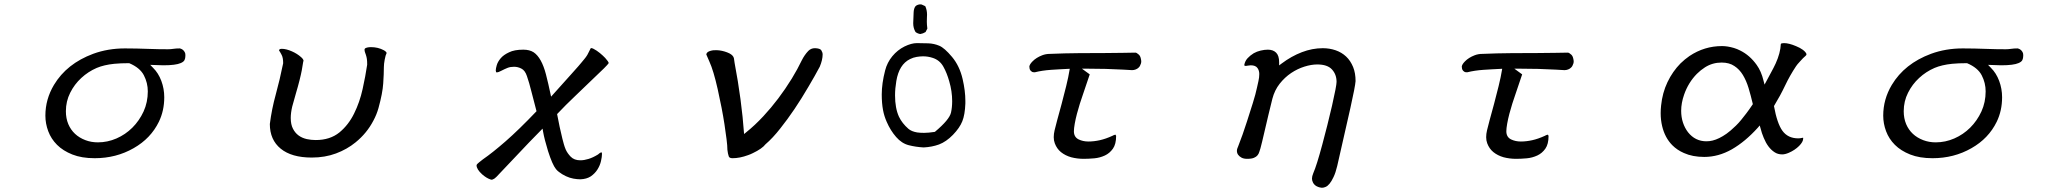

<svg xmlns="http://www.w3.org/2000/svg" viewBox="-20 -697 9540 888"><path d="M674.8 -397Q715.3 -395 735.4 -395Q792.5 -395 815.9 -405.3Q829.6 -411.1 833.5 -419.4Q837.4 -427.7 837.4 -438.5Q837.4 -440.9 837.4 -443.4Q837.4 -451.2 834 -456.5Q827.6 -467.8 816.4 -471.7Q813 -473.1 811.5 -473.1Q794.4 -473.1 782.2 -471.2Q770 -469.2 756.8 -469.2Q712.4 -469.2 673.3 -470.7Q608.9 -473.1 557.6 -473.1Q479 -473.1 411.1 -448.2Q288.6 -402.8 229.5 -304.2Q189.9 -237.8 189.9 -162.1Q189.9 -125.5 203.1 -90.1Q216.3 -54.7 243.9 -27.1Q271.5 0.5 314.7 17.6Q357.9 34.7 418 34.7Q517.1 34.7 598.1 -11.7Q677.2 -56.6 714.8 -133.8Q739.7 -185.1 739.7 -247.1Q739.7 -286.6 726.1 -323Q712.4 -359.4 688 -383.3ZM663.6 -274.4Q663.6 -224.1 644 -181.2Q624 -138.2 592 -106.4Q560.1 -74.7 518.6 -56.6Q477.1 -38.6 432.6 -38.6Q401.9 -38.6 375 -48.8Q318.4 -70.3 295.9 -123Q284.7 -149.9 284.7 -182.6Q284.7 -228.5 304.7 -268.1Q324.2 -307.1 356 -336.4Q387.7 -365.7 427.2 -382.8Q460.9 -397 508.3 -401.9Q537.6 -404.8 576.2 -404.8H577.6Q627.4 -383.8 645.5 -348.6Q663.6 -313.5 663.6 -274.4Z M1754.9 -464.8Q1728.5 -479 1695.8 -479Q1685.5 -479 1678 -477.1Q1670.4 -475.1 1668.2 -472.7Q1666 -470.2 1666 -467.8Q1666 -460.4 1668.5 -454.1Q1670.9 -447.8 1672.4 -442.9Q1675.3 -434.1 1676.8 -424.3Q1678.2 -414.6 1678.2 -398.4V-397.9Q1670.4 -345.2 1657 -284.7Q1643.6 -224.1 1617.7 -171.9Q1591.8 -119.1 1549.8 -84.5Q1506.3 -49.3 1440.4 -49.3Q1418.9 -49.3 1398.9 -53.7Q1354 -64 1335 -101.6Q1324.7 -121.1 1324.7 -151.4Q1324.7 -174.8 1331.5 -204.1Q1338.9 -232.4 1348.6 -265.1Q1358.4 -297.9 1365.2 -325.2Q1372.1 -352.5 1375.7 -371.6Q1379.4 -390.6 1382.3 -411.1Q1383.8 -413.6 1383.8 -415.5Q1383.8 -422.9 1372.1 -433.1Q1354.5 -448.7 1330.1 -459.5Q1303.7 -471.2 1283.2 -471.2Q1275.4 -471.2 1272.5 -468.3Q1271 -466.8 1270.5 -463.9Q1277.3 -453.6 1282.7 -442.9Q1289.6 -429.7 1289.6 -405.3V-404.3Q1273.9 -327.1 1255.4 -260Q1236.8 -192.9 1228 -123.5Q1228 -50.3 1278.3 -9.3Q1328.6 31.7 1421.9 31.7Q1482.9 31.7 1533.9 12.7Q1585 -6.3 1624.5 -38.6Q1676.8 -81.1 1707 -139.2Q1722.2 -167.5 1730.5 -197.3Q1749.5 -266.1 1752.4 -311.3Q1755.4 -356.4 1755.4 -386.7Q1755.4 -400.9 1759.3 -421.6Q1763.2 -442.4 1768.1 -451.7Q1768.1 -454.1 1764.6 -457.8Q1761.2 -461.4 1754.9 -464.8Z M2795.4 -404.3Q2795.4 -404.3 2795.4 -404.3ZM2714.4 -474.6Q2712.9 -474.6 2711.9 -473.6Q2706.5 -463.9 2703.1 -456.1Q2699.7 -448.2 2696.3 -442.9Q2690.4 -433.1 2682.4 -423.6Q2674.3 -414.1 2668 -406.2Q2661.6 -398.4 2654.3 -390.1Q2639.6 -373.5 2622.6 -354.5L2528.8 -250Q2515.1 -314.9 2504.9 -353.5Q2484.9 -430.2 2448.2 -455.1Q2429.2 -467.3 2400.4 -467.3Q2358.9 -467.3 2334.5 -455.1Q2309.1 -443.4 2295.7 -427.5Q2282.2 -411.6 2277.6 -395.8Q2272.9 -379.9 2272.9 -371.1L2274.4 -363.3Q2275.9 -362.3 2276.9 -362.3Q2285.6 -362.3 2298.3 -369.6Q2314.5 -377.9 2327.4 -383.1Q2340.3 -388.2 2357.4 -388.2Q2375 -388.2 2391.1 -379.9Q2408.2 -371.6 2417 -345.2Q2427.7 -314.5 2437.7 -273.9Q2447.8 -233.4 2461.4 -182.6Q2378.9 -96.2 2318.1 -43.2Q2257.3 9.8 2213.4 40Q2191.9 56.6 2188 60.8Q2184.1 64.9 2184.1 67.4Q2184.1 85.9 2210 109.4Q2229.5 126.5 2248 132.8Q2252 134.3 2254.2 134.3Q2256.3 134.3 2259.3 132.8Q2266.6 130.4 2275.9 121.1L2426.8 -38.1Q2453.6 -66.4 2489.3 -102.1L2491.7 -88.4Q2498 -52.7 2514.6 1.5Q2534.7 64.5 2551.3 85Q2557.1 92.3 2564.9 98.1Q2580.1 109.9 2597.4 117.9Q2614.7 126 2632.3 129.2Q2649.9 132.3 2664.1 132.3Q2692.9 131.3 2712.4 118.7Q2731.9 105 2743.2 86.9Q2754.9 68.4 2759.5 48.3Q2764.2 28.3 2764.2 14.6Q2764.2 10.3 2763.2 8.3Q2762.7 7.8 2762.2 7.8Q2757.8 7.8 2753.4 11.2Q2749 14.6 2745.6 17.6Q2721.7 32.2 2701.7 38.1Q2681.6 44.4 2664.1 44.4Q2635.7 44.4 2619.6 27.8Q2604.5 12.2 2596.7 -4.9Q2591.3 -17.6 2587.9 -29.8Q2584.5 -42 2581.1 -55.2Q2567.9 -108.4 2556.6 -169.4Q2597.2 -212.4 2639.6 -252.4Q2761.7 -369.1 2773.4 -380.9Q2792.5 -399.9 2795.4 -405.3Q2793.9 -412.6 2778.8 -429.2Q2768.6 -439.9 2754.4 -451.7Q2740.2 -463.4 2725.1 -471.2Q2718.3 -474.6 2714.4 -474.6Z M3307.6 -463.9Q3300.8 -464.8 3296.6 -464.8Q3292.5 -464.8 3288.8 -464.8Q3285.2 -464.8 3277.8 -464.4Q3258.3 -461.4 3251 -454.1Q3247.6 -450.7 3246.6 -445.3Q3252 -431.6 3261.2 -411.6Q3279.8 -371.1 3299.3 -284.7Q3319.8 -192.9 3330.6 -122.6Q3336.4 -84 3340.3 -53.2Q3344.2 -22.5 3344.2 -4.4Q3346.2 14.2 3350.6 26.4Q3353.5 34.7 3368.2 34.7Q3401.4 34.7 3439.9 20.5Q3451.2 16.6 3461.9 11.2Q3482.4 1.5 3498 -9.3Q3513.2 -20 3520 -29.3Q3554.2 -58.6 3588.9 -103Q3654.8 -185.5 3719.7 -296.9Q3749.5 -347.2 3771.5 -388.7Q3784.7 -420.4 3784.7 -445.3Q3784.7 -454.6 3778.3 -464.8Q3772.5 -473.1 3750.5 -474.1Q3749.5 -474.1 3748.5 -474.1Q3731 -474.1 3718.3 -461.4Q3700.7 -442.9 3688 -417.5Q3669.4 -378.4 3642.1 -333.5Q3582.5 -236.8 3510.3 -159.2Q3471.7 -117.7 3432.1 -85.9L3421.4 -77.1Q3410.2 -233.9 3377.4 -406.7Q3377.4 -407.2 3374.5 -426.8Q3372.1 -440.4 3353.5 -450.2Q3332.5 -460.4 3307.6 -463.9Z M4444.8 -230.5Q4444.8 -276.9 4432.1 -331.5Q4418 -392.1 4383.1 -433.8Q4348.1 -475.6 4324.2 -485.4Q4300.3 -495.6 4273.2 -496.6Q4246.1 -497.6 4220.7 -497.6Q4195.3 -497.6 4163.1 -481.9Q4130.9 -465.8 4106.9 -436.8Q4083 -407.7 4073.7 -371.1Q4058.1 -311 4058.1 -260.3Q4058.1 -219.2 4064 -188Q4069.3 -159.7 4081.1 -133.3Q4098.1 -93.8 4124.5 -63.5Q4150.4 -33.7 4183.1 -25.4Q4215.8 -17.1 4252 -15.1Q4290.5 -17.1 4322.8 -28.8Q4356.4 -41.5 4387.5 -73.5Q4418.5 -105.5 4430.7 -136.2Q4442.9 -166.5 4444.8 -218.3Q4444.8 -224.1 4444.8 -230.5ZM4302.7 -86.9Q4272.9 -82.5 4253.9 -82.5Q4234.9 -82.5 4221.7 -84.5Q4195.8 -88.9 4181.6 -101.1Q4152.3 -126.5 4137.7 -157.2Q4119.6 -196.8 4119.6 -255.9Q4119.6 -287.6 4125.5 -322.3Q4138.2 -398.9 4189 -423.8Q4203.6 -431.2 4219.5 -433.8Q4235.4 -436.5 4249 -436.5Q4271.5 -436.5 4292.5 -429.7Q4326.2 -419.4 4343.3 -388.2Q4359.4 -359.4 4370.1 -321.3Q4383.8 -274.9 4383.8 -229Q4383.8 -200.7 4378.4 -176.3Q4371.1 -143.6 4304.7 -87.9ZM4269 -564.9Q4266.6 -582.5 4266.6 -596.7Q4266.6 -610.8 4267.1 -617.9Q4267.6 -625 4267.6 -628.9Q4267.6 -650.9 4259.3 -668.5L4242.2 -676.3Q4240.2 -676.8 4236.1 -676.8Q4231.9 -676.8 4225.8 -675Q4219.7 -673.3 4214.4 -668.5Q4206.5 -658.7 4205.6 -640.6Q4203.6 -597.7 4203.6 -589.4Q4203.6 -566.9 4214.4 -548.8Q4224.1 -541.5 4236.3 -539.6Q4249 -541.5 4260.7 -548.8Z M5142.1 -68.4Q5140.6 -72.8 5139.2 -74.2Q5132.8 -73.2 5126.5 -69.8L5126 -69.3Q5094.2 -54.7 5066.7 -48.6Q5039.1 -42.5 5013.9 -42.5Q4988.8 -42.5 4968.8 -52.2Q4946.8 -63 4946.8 -89.8Q4946.8 -103 4950.7 -125Q4954.6 -147 4960.9 -170.9Q4974.6 -221.2 4987.3 -256.3L5020 -353Q5018.6 -354.5 4983.9 -379.4H5006.8Q5097.7 -379.4 5174.3 -375L5215.8 -372.6Q5224.1 -372.6 5232.4 -375.7Q5240.7 -378.9 5246.1 -384.3Q5251 -389.2 5252.4 -392.6Q5258.3 -403.3 5258.3 -413.1Q5258.3 -418 5256.3 -426.3Q5253.9 -438 5247.1 -444.3Q5236.8 -453.6 5231.4 -453.6Q5206.1 -453.6 5172.9 -452.6Q5139.6 -451.7 5089.4 -451.7Q5039.1 -451.7 4971.2 -451.2Q4903.3 -450.7 4836.4 -447.8H4835.9Q4816.9 -447.8 4800.3 -441.4Q4772.5 -430.7 4755.4 -413.1Q4742.2 -399.9 4740.7 -389.2Q4741.2 -381.8 4742.2 -377.9Q4744.6 -372.1 4747.6 -369.1Q4750.5 -366.2 4753.7 -364.5Q4756.8 -362.8 4763.2 -362.8Q4764.6 -362.8 4766.6 -362.8Q4799.8 -371.1 4840.8 -374Q4860.8 -375.5 4880.9 -376.5Q4900.9 -377.4 4927.7 -378.9Q4921.4 -340.3 4911.1 -298.8Q4889.6 -212.4 4869.6 -141.6Q4861.3 -110.4 4857.4 -94Q4853.5 -77.6 4853.5 -62.5Q4853.5 -47.4 4858.4 -34.2Q4867.7 -9.3 4886.7 6.3Q4906.7 22.5 4934.1 30.3Q4961.9 37.6 4992.2 37.6Q5014.2 37.6 5041.5 35.2Q5067.4 32.7 5090.3 22Q5112.3 11.7 5127.2 -9.3Q5142.1 -30.3 5142.1 -68.4ZM5139.2 -74.2Z M6072.3 -398.9Q6119.6 -398.9 6140.6 -375.5Q6161.6 -352.5 6161.6 -318.4Q6161.6 -300.3 6140.6 -208Q6119.1 -115.2 6095.7 -28.8Q6069.8 67.9 6053.7 104.5Q6047.9 118.7 6047.9 128.9Q6047.9 138.2 6052.7 147.5Q6057.6 157.2 6067.9 163.6Q6072.3 166 6075.7 167.2Q6079.1 168.5 6080.6 168.9Q6082 169.4 6083.5 169.7Q6085 169.9 6086.2 170.2Q6087.4 170.4 6088.4 170.7Q6089.4 170.9 6090.3 170.9Q6092.3 171.4 6093.8 171.4Q6102.1 171.4 6110.8 167.5Q6129.9 159.7 6147.5 122.1Q6157.2 102.1 6164.6 70.8Q6203.6 -99.1 6225.6 -197.8Q6247.6 -296.4 6249.5 -321.8Q6249.5 -358.9 6238.3 -386.7Q6226.1 -416.5 6205.8 -435.5Q6185.5 -454.6 6157.5 -464.4Q6129.4 -474.1 6097.7 -474.1Q6049.3 -474.1 6001 -455.6Q5952.6 -437 5907.7 -403.3L5896 -394.5V-409.2Q5896 -439.5 5882.1 -453.4Q5868.2 -467.3 5843.8 -467.3Q5828.1 -467.3 5810.5 -463.1Q5793 -459 5778.3 -450.7Q5761.7 -440.4 5750 -427.7Q5738.3 -415 5734.9 -397Q5734.9 -394.5 5735.4 -393.6Q5741.2 -390.6 5752 -393.6Q5758.8 -395 5764.6 -395Q5787.1 -395 5795.9 -382.3Q5804.2 -370.6 5804.2 -354.7Q5804.2 -338.9 5800.3 -322Q5796.4 -305.2 5793.5 -291.5Q5787.6 -262.7 5774.2 -220Q5760.7 -177.2 5747.1 -134.8Q5727.5 -73.2 5706.1 -19Q5703.6 -13.7 5703.1 -11.7Q5700.7 -5.9 5700.7 0.5Q5700.7 20.5 5722.2 32.2Q5732.4 37.6 5748 37.6Q5769 37.6 5779.8 32.7Q5790.5 28.3 5796.1 21.2Q5801.8 14.2 5804.2 5.6Q5806.6 -2.9 5809.6 -11.2Q5815.9 -34.2 5828.1 -87.4Q5846.2 -166 5864.7 -240.2Q5875 -279.8 5898.4 -309.6Q5921.9 -339.4 5951.7 -359.4Q5981 -378.9 6012.9 -388.9Q6044.9 -398.9 6072.3 -398.9Z M7142.1 -68.4Q7140.6 -72.8 7139.2 -74.2Q7132.8 -73.2 7126.5 -69.8L7126 -69.3Q7094.2 -54.7 7066.7 -48.6Q7039.1 -42.5 7013.9 -42.5Q6988.8 -42.5 6968.8 -52.2Q6946.8 -63 6946.8 -89.8Q6946.8 -103 6950.7 -125Q6954.6 -147 6960.9 -170.9Q6974.6 -221.2 6987.3 -256.3L7020 -353Q7018.6 -354.5 6983.9 -379.4H7006.8Q7097.7 -379.4 7174.3 -375L7215.8 -372.6Q7224.1 -372.6 7232.4 -375.7Q7240.7 -378.9 7246.1 -384.3Q7251 -389.2 7252.4 -392.6Q7258.3 -403.3 7258.3 -413.1Q7258.3 -418 7256.3 -426.3Q7253.9 -438 7247.1 -444.3Q7236.8 -453.6 7231.4 -453.6Q7206.1 -453.6 7172.9 -452.6Q7139.6 -451.7 7089.4 -451.7Q7039.1 -451.7 6971.2 -451.2Q6903.3 -450.7 6836.4 -447.8H6835.9Q6816.9 -447.8 6800.3 -441.4Q6772.5 -430.7 6755.4 -413.1Q6742.2 -399.9 6740.7 -389.2Q6741.2 -381.8 6742.2 -377.9Q6744.6 -372.1 6747.6 -369.1Q6750.5 -366.2 6753.7 -364.5Q6756.8 -362.8 6763.2 -362.8Q6764.6 -362.8 6766.6 -362.8Q6799.8 -371.1 6840.8 -374Q6860.8 -375.5 6880.9 -376.5Q6900.9 -377.4 6927.7 -378.9Q6921.4 -340.3 6911.1 -298.8Q6889.6 -212.4 6869.6 -141.6Q6861.3 -110.4 6857.4 -94Q6853.5 -77.6 6853.5 -62.5Q6853.5 -47.4 6858.4 -34.2Q6867.7 -9.3 6886.7 6.3Q6906.7 22.5 6934.1 30.3Q6961.9 37.6 6992.2 37.6Q7014.2 37.6 7041.5 35.2Q7067.4 32.7 7090.3 22Q7112.3 11.7 7127.2 -9.3Q7142.1 -30.3 7142.1 -68.4ZM7139.2 -74.2Z M7944.3 -483.9Q7862.8 -483.9 7793.9 -438Q7772 -422.9 7752.4 -403.8Q7715.8 -366.7 7692.1 -317.1Q7668.5 -267.6 7662.6 -209Q7660.6 -190.9 7660.6 -173.8Q7660.6 -142.1 7667.5 -113.3Q7680.2 -60.1 7714.4 -25.4Q7736.8 -2.9 7768.1 10.7Q7808.1 28.8 7862.3 28.8Q7927.7 28.8 7989.7 -6.3Q8051.8 -42 8109.9 -106.4L8118.7 -116.7L8122.6 -103.5Q8127.9 -81.5 8137.2 -59.6Q8156.2 -13.2 8187 6.8Q8202.1 17.1 8222.7 17.1Q8235.8 17.1 8252.9 9.8Q8281.2 -2.4 8300.8 -22Q8319.8 -41 8319.8 -56.6Q8319.8 -59.1 8319.3 -60.1Q8318.4 -60.1 8313.5 -59.1Q8305.7 -57.1 8296.9 -57.1Q8249 -57.1 8223.6 -92.3Q8199.2 -126 8184.6 -206.5Q8214.4 -255.4 8236.3 -301.8Q8258.3 -348.1 8286.6 -390.6Q8289.1 -395 8293.5 -399.9Q8300.3 -407.2 8306.2 -414.1Q8319.3 -429.2 8330.6 -438.5Q8335 -442.4 8335 -445.8Q8335 -449.7 8329.6 -456.1Q8325.2 -461.4 8317.9 -466.8Q8305.2 -476.1 8287.1 -483.4Q8253.9 -497.6 8231 -497.6Q8217.8 -497.6 8216.3 -493.2Q8214.4 -451.7 8192.4 -403.3Q8182.1 -381.3 8170.9 -361.3Q8159.7 -341.3 8141.1 -305.7L8136.2 -324.2Q8126 -367.2 8104.5 -397Q8072.8 -441.4 8028.3 -463.4Q8014.2 -470.7 7999.5 -475.1Q7969.7 -483.9 7944.3 -483.9ZM7872.1 -43.5Q7820.3 -43.5 7787.1 -85.4Q7772 -105 7763.7 -130.1Q7755.4 -155.3 7755.4 -184.6Q7755.4 -220.2 7769 -259.3Q7788.6 -315.4 7828.1 -355.5Q7845.2 -372.6 7865.7 -385.7Q7900.4 -407.7 7942.4 -407.7Q7978 -407.7 8001.5 -391.6Q8024.9 -376.5 8040.8 -350.3Q8056.6 -324.2 8066.9 -290.5Q8077.1 -256.8 8086.9 -215.3Q8069.3 -189 8056.9 -172.9Q8044.4 -156.7 8033.2 -142.8Q8022 -128.9 8008.5 -115.7Q7995.1 -102.5 7984.6 -93.8Q7974.1 -85 7965.3 -78.6Q7930.7 -54.2 7900.4 -46.9Q7886.2 -43.5 7872.1 -43.5Z M9174.8 -397Q9215.3 -395 9235.4 -395Q9292.5 -395 9315.9 -405.3Q9329.6 -411.1 9333.5 -419.4Q9337.4 -427.7 9337.4 -438.5Q9337.4 -440.9 9337.4 -443.4Q9337.4 -451.2 9334 -456.5Q9327.6 -467.8 9316.4 -471.7Q9313 -473.1 9311.5 -473.1Q9294.4 -473.1 9282.2 -471.2Q9270 -469.2 9256.8 -469.2Q9212.4 -469.2 9173.3 -470.7Q9108.9 -473.1 9057.6 -473.1Q8979 -473.1 8911.1 -448.2Q8788.6 -402.8 8729.5 -304.2Q8689.9 -237.8 8689.9 -162.1Q8689.9 -125.5 8703.1 -90.1Q8716.3 -54.7 8743.9 -27.1Q8771.5 0.5 8814.7 17.6Q8857.9 34.7 8918 34.7Q9017.1 34.7 9098.1 -11.7Q9177.2 -56.6 9214.8 -133.8Q9239.7 -185.1 9239.7 -247.1Q9239.7 -286.6 9226.1 -323Q9212.4 -359.4 9188 -383.3ZM9163.6 -274.4Q9163.6 -224.1 9144 -181.2Q9124 -138.2 9092 -106.4Q9060.1 -74.7 9018.6 -56.6Q8977.1 -38.6 8932.6 -38.6Q8901.9 -38.6 8875 -48.8Q8818.4 -70.3 8795.9 -123Q8784.7 -149.9 8784.7 -182.6Q8784.7 -228.5 8804.7 -268.1Q8824.2 -307.1 8856 -336.4Q8887.7 -365.7 8927.2 -382.8Q8960.9 -397 9008.3 -401.9Q9037.6 -404.8 9076.2 -404.8H9077.6Q9127.4 -383.8 9145.5 -348.6Q9163.6 -313.5 9163.6 -274.4Z"/></svg>

Font: Bakudai
Style: ExtraLight
Weight: 200
Version: Version 1.48